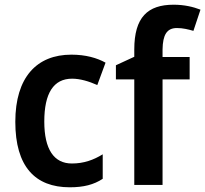

<svg xmlns="http://www.w3.org/2000/svg" viewBox="-20 -785 871 815"><path d="M276 10C335 10 378 -1 416 -26V-130C377 -106 336 -91 285 -91C209 -91 168 -151 168 -269C168 -389 207 -451 286 -451C320 -451 357 -440 393 -424L428 -519C392 -539 344 -553 283 -553C136 -553 45 -457 45 -268C45 -78 129 10 276 10Z M785 -448V-543H670V-575C671 -637 688 -666 731 -666C757 -666 780 -660 801 -654L831 -744C800 -756 762 -765 717 -765C607 -765 550 -712 550 -575V-544L472 -508V-448H550V0H670V-448Z"/></svg>

Font: Noto Sans Arabic SemCond SemBd
Style: Regular
Weight: 600
Width: 4
Designer: Monotype Design Team, Nadine Chahine, Nizar Qandah and Khaled Hosny
Foundry: Monotype Imaging Inc.
Version: Version 2.012